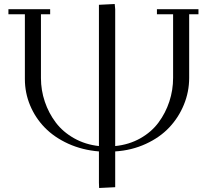

<svg xmlns="http://www.w3.org/2000/svg" viewBox="-20 -748 1065 957"><path d="M22 -676.8V-702.1H230V-676.8H184.1V-358.9Q184.1 -298.3 203.4 -241.2Q222.7 -184.1 258.1 -137.2Q293.5 -90.3 349.4 -58.8Q405.3 -27.3 473.1 -20V-724.1L551.8 -728L554.2 -702.1V-20Q623 -26.9 679 -58.3Q734.9 -89.8 770 -137.2Q805.2 -184.6 824 -241.7Q842.8 -298.8 842.8 -359.9V-676.8H762.2V-702.1H969.2V-676.8H922.9V-359.9Q922.9 -290.5 896.7 -226.6Q870.6 -162.6 823.7 -112.8Q776.9 -63 706.8 -30.8Q636.7 1.5 554.2 6.8V185.1L474.1 189L473.1 163.1V6.8Q390.1 0 320.3 -31.7Q250.5 -63.5 203.4 -111.8Q156.2 -160.2 130.1 -222.7Q104 -285.2 104 -354V-676.8Z"/></svg>

Font: Dehuti Alt
Style: Book
Weight: 400
Version: Version 1.2